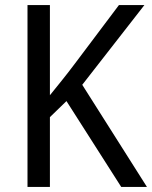

<svg xmlns="http://www.w3.org/2000/svg" viewBox="-20 -734 597 754"><path d="M557 0H456L241 -337L176 -274V0H88V-714H176V-360Q197 -386 222 -417Q247 -448 274 -484L447 -714H547L303 -401Z"/></svg>

Font: Noto Sans Sinhala UI SemiCondensed
Style: Regular
Weight: 400
Width: 4
Designer: Jelle Bosma - Monotype Design Team
Foundry: Monotype Imaging Inc.
Version: Version 2.006; ttfautohint (v1.8.4.7-5d5b)